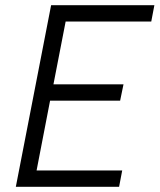

<svg xmlns="http://www.w3.org/2000/svg" viewBox="-20 -720 615 740"><path d="M41 0H439L451 -63H121L173 -332H443L456 -395H186L233 -637H563L575 -700H177Z"/></svg>

Font: Uncut Sans Book Italic
Style: Regular
Weight: 350
Italic angle: -11°
Designer: Kasper Nordkvist
Foundry: UNCUT.wtf
Version: Version 1.304;Glyphs 3.2 (3246)